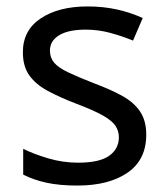

<svg xmlns="http://www.w3.org/2000/svg" viewBox="-20 -617 519 596"><path d="M434 -199Q434 -121 376 -81Q318 -41 220 -41Q164 -41 123.5 -50Q83 -59 52 -75V-155Q84 -139 129.5 -125.5Q175 -112 222 -112Q289 -112 319 -133.5Q349 -155 349 -191Q349 -211 338 -227Q327 -243 298.5 -259Q270 -275 217 -295Q165 -315 128 -335Q91 -355 71 -383Q51 -411 51 -455Q51 -523 106.5 -560Q162 -597 252 -597Q301 -597 343.5 -587.5Q386 -578 423 -561L393 -491Q359 -505 322 -515Q285 -525 246 -525Q192 -525 163.5 -507.5Q135 -490 135 -460Q135 -438 148 -422.5Q161 -407 191.5 -392.5Q222 -378 273 -358Q324 -339 360 -319Q396 -299 415 -270.5Q434 -242 434 -199Z"/></svg>

Font: Noto Sans Tamil UI
Style: Regular
Weight: 400
Designer: Jelle Bosma - Monotype Design Team
Foundry: Monotype Imaging Inc.
Version: Version 2.004; ttfautohint (v1.8.4.7-5d5b)